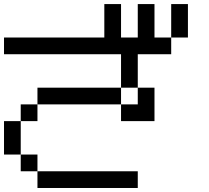

<svg xmlns="http://www.w3.org/2000/svg" viewBox="-20 -937 1040 957"><path d="M750 -916.7V-750H833.3V-666.7H666.7V-500H583.3V-666.7H0V-750H500V-916.7H583.3V-750H666.7V-916.7ZM0 -166.7V-333.3H83.3V-166.7ZM750 -333.3H583.3V-416.7H666.7V-500H750ZM166.7 -166.7V-83.3H83.3V-166.7ZM166.7 -83.3H666.7V0H166.7ZM916.7 -916.7V-750H833.3V-916.7ZM166.7 -416.7V-333.3H83.3V-416.7ZM166.7 -500H583.3V-416.7H166.7Z"/></svg>

Font: Galmuri11 Regular
Style: Regular
Weight: 400
Designer: Minseo Lee (Quiple)
Version: Version 2.356;hotconv 1.1.0;makeotfexe 2.6.0 DEVELOPMENT